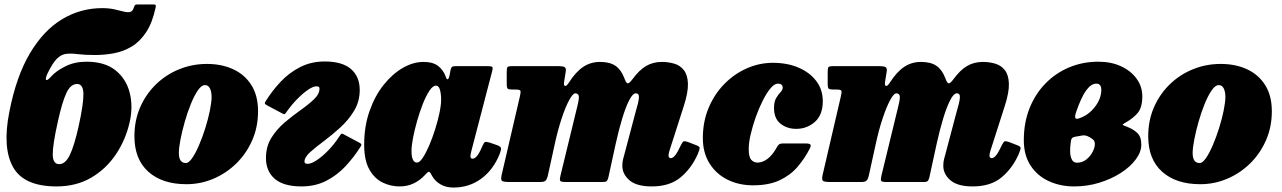

<svg xmlns="http://www.w3.org/2000/svg" viewBox="-20 -817 5756 862"><path d="M678.5 -782.5Q664 -714.5 636.2 -672.5Q608.5 -630.5 571.5 -608.2Q534.5 -586 492.2 -578Q450 -570 406.5 -570Q360 -570 329 -574Q298 -578 276 -575Q254 -572 235 -553Q216 -534 193.5 -487.5Q182.5 -464 187 -458.5Q191.5 -453 210 -474Q232 -498.5 273.5 -519.2Q315 -540 368 -540Q450 -540 498 -501.8Q546 -463.5 562 -401.8Q578 -340 562.5 -270Q544.5 -190 500.5 -124.2Q456.5 -58.5 389.2 -19.2Q322 20 234 20Q87 20 38.5 -67Q-10 -154 22 -315Q53 -474 114 -577Q175 -680 258 -730.2Q341 -780.5 439 -780.5Q470.5 -780.5 494.8 -774.8Q519 -769 536.2 -764.8Q553.5 -760.5 564.8 -763.5Q576 -766.5 581 -783.5Q584 -792 586.2 -794.5Q588.5 -797 598 -797H668.5Q677 -797 678.8 -794.2Q680.5 -791.5 678.5 -782.5ZM239.5 -270Q216.5 -167.5 216.8 -123.8Q217 -80 246 -80Q273.5 -80 293.5 -121.2Q313.5 -162.5 333 -250Q355.5 -352.5 354.5 -396.2Q353.5 -440 326 -440Q297 -440 277.8 -398.8Q258.5 -357.5 239.5 -270Z M583.5 -205Q583.5 -276.5 609.5 -335.8Q635.5 -395 680.8 -438.8Q726 -482.5 784.8 -506.2Q843.5 -530 909 -530Q975.5 -530 1027.2 -506Q1079 -482 1108.8 -434.8Q1138.5 -387.5 1138.5 -317.5Q1138.5 -246.5 1112 -186.5Q1085.5 -126.5 1040.2 -82.5Q995 -38.5 937.5 -14.2Q880 10 817 10Q708.5 10 646 -46Q583.5 -102 583.5 -205ZM783 -130Q783 -85 814.5 -85Q827.5 -85 843 -107.5Q858.5 -130 873.8 -165.8Q889 -201.5 901.8 -242Q914.5 -282.5 922 -319.5Q929.5 -356.5 930 -380Q930 -405.5 922.5 -420.2Q915 -435 900 -435Q884.5 -435 868.2 -411.2Q852 -387.5 836.8 -350Q821.5 -312.5 809.5 -270.2Q797.5 -228 790.2 -190.5Q783 -153 783 -130Z M1347 -91Q1347 -81.5 1361.5 -81.5Q1378 -81.5 1403.2 -98.5Q1428.5 -115.5 1454.5 -142.5Q1480.5 -169.5 1500 -199.5Q1506.5 -209.5 1510.2 -214.2Q1514 -219 1521 -215L1591.5 -177.5Q1598 -174 1601.2 -170.8Q1604.5 -167.5 1598.5 -158Q1569 -111 1530.8 -70.2Q1492.5 -29.5 1443.8 -4.8Q1395 20 1333.5 20Q1253.5 20 1213.8 -14Q1174 -48 1174 -108Q1174 -159 1198.2 -198Q1222.5 -237 1258.5 -267.5Q1294.5 -298 1330.2 -323.2Q1366 -348.5 1390.2 -371.8Q1414.5 -395 1414.5 -420Q1414.5 -429.5 1400 -429.5Q1386 -429.5 1363.8 -414.5Q1341.5 -399.5 1317 -375Q1292.5 -350.5 1271.5 -321.5Q1264.5 -312 1261 -307.2Q1257.5 -302.5 1250.5 -306L1180 -343.5Q1173.5 -347 1170.2 -350.2Q1167 -353.5 1173 -363Q1201.5 -409 1239.8 -449.8Q1278 -490.5 1327.5 -515.8Q1377 -541 1438 -541Q1516.5 -541 1555.8 -507Q1595 -473 1595 -413Q1595 -361.5 1570 -320Q1545 -278.5 1508 -244.8Q1471 -211 1434 -183.5Q1397 -156 1372 -133.5Q1347 -111 1347 -91Z M2223.5 -126Q2194.5 -54 2140.2 -14.5Q2086 25 2016 25Q1982.5 25 1958 10.8Q1933.5 -3.5 1921.5 -24.5Q1915 -36 1913 -39.5Q1907.5 -48 1902.8 -45.2Q1898 -42.5 1887 -30.5Q1866.5 -8 1838 6Q1809.5 20 1773.5 20Q1733.5 20 1697.2 2.2Q1661 -15.5 1638 -56.5Q1615 -97.5 1615 -167.5Q1615 -250 1639 -318.2Q1663 -386.5 1702.2 -435.8Q1741.5 -485 1788.2 -512Q1835 -539 1881 -539Q1924.5 -539 1947.8 -520.2Q1971 -501.5 1981 -473.5Q1984 -462 1989.2 -461Q1994.5 -460 1999 -482L2003 -504Q2005 -513 2009.2 -516.5Q2013.5 -520 2026.5 -520H2170.5Q2188.5 -520 2190.8 -515.5Q2193 -511 2189.5 -497L2096 -138.5Q2095 -134 2093.5 -127Q2092 -120 2092 -116Q2092 -104.5 2102 -104.5Q2110.5 -104.5 2121 -116Q2131.5 -127.5 2146.5 -163Q2153 -177.5 2157.8 -179.5Q2162.5 -181.5 2179.5 -176.5L2214 -164.5Q2227 -159.5 2229 -152.5Q2231 -145.5 2223.5 -126ZM1960.5 -370Q1960.5 -395 1955.2 -413.8Q1950 -432.5 1937.5 -432.5Q1923 -432.5 1907.8 -409.5Q1892.5 -386.5 1878.2 -350.2Q1864 -314 1852.5 -273.5Q1841 -233 1834.2 -197.2Q1827.5 -161.5 1827.5 -140Q1827.5 -87 1852.5 -87Q1863.5 -87 1877.8 -108.2Q1892 -129.5 1906.5 -163Q1921 -196.5 1933.2 -235.2Q1945.5 -274 1953 -309.8Q1960.5 -345.5 1960.5 -370Z M2278 -520H2489.5Q2506 -520 2514.2 -516Q2522.5 -512 2520 -496L2512.5 -449Q2510 -432.5 2516.8 -431Q2523.5 -429.5 2535 -447.5Q2565.5 -495 2598.8 -517Q2632 -539 2674 -539Q2718 -539 2743.2 -521.5Q2768.5 -504 2782 -468.5Q2791 -443.5 2798 -442.8Q2805 -442 2818.5 -460Q2849.5 -502.5 2880.8 -520.8Q2912 -539 2951.5 -539Q2981 -539 3007.2 -531.2Q3033.5 -523.5 3050.2 -502.2Q3067 -481 3068.5 -442.2Q3070 -403.5 3050 -341L2985.5 -140Q2983 -132.5 2982.2 -127Q2981.5 -121.5 2981.5 -118.5Q2981.5 -107 2992 -107Q3001.5 -107 3012.2 -121Q3023 -135 3037.5 -166.5Q3044.5 -180 3048.8 -182.2Q3053 -184.5 3067.5 -180L3099.5 -167.5Q3119 -161 3120.8 -154.8Q3122.5 -148.5 3113 -126Q3085 -62 3036 -21Q2987 20 2906 20Q2838.5 20 2806.2 -7.5Q2774 -35 2774 -73Q2774 -87.5 2777 -100.8Q2780 -114 2783.5 -125L2832.5 -310Q2847 -358 2848.5 -378Q2850 -398 2834.5 -398Q2821 -398 2805.2 -367.8Q2789.5 -337.5 2773.8 -286Q2758 -234.5 2744 -170.5L2711.5 -21Q2709 -10.5 2704.8 -5.2Q2700.5 0 2687.5 0H2516.5Q2498 0 2495 -5.5Q2492 -11 2496 -27.5L2571.5 -338Q2582 -379.5 2577.8 -388.8Q2573.5 -398 2563 -398Q2552 -398 2535.5 -367.8Q2519 -337.5 2501.8 -285.8Q2484.5 -234 2470.5 -169.5L2439 -26Q2436 -13.5 2430 -6.8Q2424 0 2408 0H2263Q2236.5 0 2232.2 -6.8Q2228 -13.5 2232.5 -33L2314.5 -386Q2318.5 -403.5 2316.5 -409.2Q2314.5 -415 2295 -415H2280Q2264 -415 2259.5 -418.8Q2255 -422.5 2255 -442V-494Q2255 -510.5 2258.2 -515.2Q2261.5 -520 2278 -520Z M3674 -363Q3674 -301 3638.5 -269.8Q3603 -238.5 3555 -238.5Q3513 -238.5 3483.8 -262Q3454.5 -285.5 3455 -334Q3455.5 -362 3465.2 -377.8Q3475 -393.5 3484.5 -403.5Q3494 -413.5 3494 -423Q3494 -441.5 3472.5 -441.5Q3456.5 -441.5 3438.8 -420Q3421 -398.5 3403.8 -364Q3386.5 -329.5 3372.5 -289.8Q3358.5 -250 3350 -213Q3341.5 -176 3341.5 -150Q3341 -113 3352.5 -100Q3364 -87 3381 -87Q3403.5 -87 3425.8 -103.8Q3448 -120.5 3467 -154.5Q3471.5 -163.5 3477 -168.2Q3482.5 -173 3498 -173H3597Q3613 -173 3617.8 -168.5Q3622.5 -164 3616 -151Q3593 -105.5 3560.5 -67.8Q3528 -30 3479.8 -7.5Q3431.5 15 3361 15Q3297.5 15 3246.5 -10.2Q3195.5 -35.5 3165.5 -83.2Q3135.5 -131 3135.5 -197.5Q3135.5 -270.5 3161.2 -332.2Q3187 -394 3231.5 -439.5Q3276 -485 3332.5 -510Q3389 -535 3450 -535Q3515 -535 3565.5 -513.2Q3616 -491.5 3645 -452.8Q3674 -414 3674 -363Z M3719 -520H3930.5Q3947 -520 3955.2 -516Q3963.5 -512 3961 -496L3953.5 -449Q3951 -432.5 3957.8 -431Q3964.5 -429.5 3976 -447.5Q4006.5 -495 4039.8 -517Q4073 -539 4115 -539Q4159 -539 4184.2 -521.5Q4209.5 -504 4223 -468.5Q4232 -443.5 4239 -442.8Q4246 -442 4259.5 -460Q4290.5 -502.5 4321.8 -520.8Q4353 -539 4392.5 -539Q4422 -539 4448.2 -531.2Q4474.5 -523.5 4491.2 -502.2Q4508 -481 4509.5 -442.2Q4511 -403.5 4491 -341L4426.5 -140Q4424 -132.5 4423.2 -127Q4422.5 -121.5 4422.5 -118.5Q4422.5 -107 4433 -107Q4442.5 -107 4453.2 -121Q4464 -135 4478.5 -166.5Q4485.5 -180 4489.8 -182.2Q4494 -184.5 4508.5 -180L4540.5 -167.5Q4560 -161 4561.8 -154.8Q4563.5 -148.5 4554 -126Q4526 -62 4477 -21Q4428 20 4347 20Q4279.5 20 4247.2 -7.5Q4215 -35 4215 -73Q4215 -87.5 4218 -100.8Q4221 -114 4224.5 -125L4273.5 -310Q4288 -358 4289.5 -378Q4291 -398 4275.5 -398Q4262 -398 4246.2 -367.8Q4230.5 -337.5 4214.8 -286Q4199 -234.5 4185 -170.5L4152.5 -21Q4150 -10.5 4145.8 -5.2Q4141.5 0 4128.5 0H3957.5Q3939 0 3936 -5.5Q3933 -11 3937 -27.5L4012.5 -338Q4023 -379.5 4018.8 -388.8Q4014.5 -398 4004 -398Q3993 -398 3976.5 -367.8Q3960 -337.5 3942.8 -285.8Q3925.5 -234 3911.5 -169.5L3880 -26Q3877 -13.5 3871 -6.8Q3865 0 3849 0H3704Q3677.5 0 3673.2 -6.8Q3669 -13.5 3673.5 -33L3755.5 -386Q3759.5 -403.5 3757.5 -409.2Q3755.5 -415 3736 -415H3721Q3705 -415 3700.5 -418.8Q3696 -422.5 3696 -442V-494Q3696 -510.5 3699.2 -515.2Q3702.5 -520 3719 -520Z M4576.5 -187.5Q4576.5 -266.5 4602.2 -331Q4628 -395.5 4674 -442.5Q4720 -489.5 4780.8 -514.8Q4841.5 -540 4911 -540Q4969 -540 5013.5 -519.2Q5058 -498.5 5083.2 -463.2Q5108.5 -428 5108.5 -384.5Q5108.5 -335 5088 -310.2Q5067.5 -285.5 5030.5 -265Q5019 -258 5020.2 -256.5Q5021.5 -255 5039.5 -248Q5067.5 -237.5 5085.8 -220.2Q5104 -203 5104 -167.5Q5104 -135 5079.5 -101.8Q5055 -68.5 5012.5 -41Q4970 -13.5 4916 3.2Q4862 20 4802.5 20Q4740 20 4688.5 -3.8Q4637 -27.5 4606.8 -73.8Q4576.5 -120 4576.5 -187.5ZM4824 -285.5Q4866 -299 4895.2 -336.5Q4924.5 -374 4924.5 -414.5Q4924.5 -425.5 4919.5 -433.5Q4914.5 -441.5 4902 -441.5Q4878.5 -441.5 4856.5 -411.2Q4834.5 -381 4811.5 -314.5Q4798 -275.5 4824 -285.5ZM4841 -209Q4832.5 -207.5 4823.2 -206Q4814 -204.5 4806.5 -203Q4795 -200.5 4791.5 -194.8Q4788 -189 4786.5 -172.5Q4784 -155.5 4784.5 -135.5Q4785 -115.5 4792 -101Q4799 -86.5 4815.5 -86.5Q4839 -86.5 4857 -100.8Q4875 -115 4885.2 -134.8Q4895.5 -154.5 4895.5 -170.5Q4895.5 -183.5 4886.5 -191.2Q4877.5 -199 4864 -205Q4852 -210.5 4841 -209Z M5135 -205Q5135 -276.5 5161 -335.8Q5187 -395 5232.2 -438.8Q5277.5 -482.5 5336.2 -506.2Q5395 -530 5460.5 -530Q5527 -530 5578.8 -506Q5630.5 -482 5660.2 -434.8Q5690 -387.5 5690 -317.5Q5690 -246.5 5663.5 -186.5Q5637 -126.5 5591.8 -82.5Q5546.5 -38.5 5489 -14.2Q5431.5 10 5368.5 10Q5260 10 5197.5 -46Q5135 -102 5135 -205ZM5334.5 -130Q5334.5 -85 5366 -85Q5379 -85 5394.5 -107.5Q5410 -130 5425.2 -165.8Q5440.5 -201.5 5453.2 -242Q5466 -282.5 5473.5 -319.5Q5481 -356.5 5481.5 -380Q5481.5 -405.5 5474 -420.2Q5466.5 -435 5451.5 -435Q5436 -435 5419.8 -411.2Q5403.5 -387.5 5388.2 -350Q5373 -312.5 5361 -270.2Q5349 -228 5341.8 -190.5Q5334.5 -153 5334.5 -130Z"/></svg>

Font: Besley* Narrow Fatface
Style: Italic
Weight: 900
Width: 4
Italic angle: -13°
Designer: Owen Earl
Foundry: indestructible type*
Version: Version 3.000; ttfautohint (v1.8.3)